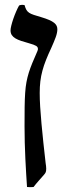

<svg xmlns="http://www.w3.org/2000/svg" viewBox="-20 -578 269 791"><path d="M118.2 192.4Q104.5 193.8 91.3 192.4Q89.8 168.9 87.9 139.4Q85.9 109.9 84.5 76.9Q83 43.9 82 9.5Q81.1 -24.9 81.1 -57.6Q81.1 -104 81.5 -137.2Q82 -170.4 83.7 -195.6Q85.4 -220.7 89.1 -240.2Q92.8 -259.8 98.6 -278.6Q104.5 -297.4 113 -318.1Q121.6 -338.9 133.8 -366.7Q135.7 -371.1 136 -373Q136.2 -375 136.2 -377Q136.2 -384.3 128.9 -388.9Q121.6 -393.6 99.1 -399.9Q81.5 -404.8 67.4 -409.4Q53.2 -414.1 43.5 -419.9Q33.7 -425.8 28.6 -433.6Q23.4 -441.4 23.4 -453.1Q23.4 -460 26.6 -472.9Q29.8 -485.8 34.9 -500.7Q40 -515.6 46.4 -530.3Q52.7 -544.9 58.6 -555.2Q62.5 -557.6 69.1 -557.9Q75.7 -558.1 81.1 -557.1Q84.5 -544.9 88.6 -537.6Q92.8 -530.3 100.1 -525.4Q107.4 -520.5 119.4 -516.6Q131.3 -512.7 149.9 -507.3Q169.4 -501.5 182.4 -495.8Q195.3 -490.2 202.9 -484.1Q210.4 -478 213.4 -471.4Q216.3 -464.8 216.3 -457.5Q216.3 -443.4 209.5 -424.6Q202.6 -405.8 191.4 -380.9Q178.7 -354 169.7 -331.3Q160.6 -308.6 154.8 -286.9Q148.9 -265.1 146.2 -242.9Q143.6 -220.7 143.6 -195.3Q143.6 -170.4 145.5 -138.2Q147.5 -106 150.9 -68.6Q154.3 -31.2 158.7 10Q163.1 51.3 168 93.8Q168.9 99.6 169.7 106Q170.4 112.3 170.4 116.7Q170.4 126 168.5 131.1Q166.5 136.2 161.6 141.6Q150.4 154.3 139.2 167Q127.9 179.7 118.2 192.4Z"/></svg>

Font: Federov2
Style: Regular
Weight: 400
Designer: Olexa M. Volochay | Cyreal.org
Foundry: Olexa M. Volochay | Cyreal.org
Version: Version 1.000